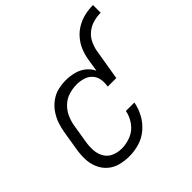

<svg xmlns="http://www.w3.org/2000/svg" viewBox="-187 -888 1060 1060"><g transform="rotate(-45 343.0 -358.5)"><path d="M239 8Q277 8 316.5 -3.5Q356 -15 388.5 -43Q421 -71 440.5 -107.5Q460 -144 467 -183H401Q394 -146 370.5 -113.5Q347 -81 311 -66.5Q275 -52 239 -52Q208 -52 180.5 -63.5Q153 -75 138 -100.5Q123 -126 121 -156.5Q119 -187 124 -218L142 -328Q147 -358 160 -387Q173 -416 197 -438.5Q221 -461 251.5 -470Q282 -479 312 -479Q338 -479 363 -471.5Q388 -464 405 -445.5Q422 -427 426 -401Q430 -375 425 -349H492L522 -530Q527 -558 540 -585Q553 -612 577 -631Q601 -650 629.5 -657.5Q658 -665 686 -665V-725Q654 -725 622 -718Q590 -711 560 -694Q530 -677 507.5 -650.5Q485 -624 472.5 -593Q460 -562 455 -530L443 -455Q430 -483 405.5 -502.5Q381 -522 349.5 -530Q318 -538 285 -538Q255 -538 224 -530.5Q193 -523 166 -503Q139 -483 120.5 -455.5Q102 -428 92 -398Q82 -368 77 -337L59 -227Q53 -191 54 -155Q55 -119 68.5 -87Q82 -55 107.5 -32.5Q133 -10 167.5 -1Q202 8 239 8Z"/></g></svg>

Font: Iosevka Sparkle Light Oblique
Style: Regular
Weight: 300
Italic angle: -9°
Designer: Belleve Invis
Foundry: Belleve Invis
Version: Version 4.5.0; ttfautohint (v1.8.3)